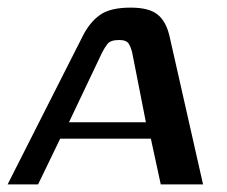

<svg xmlns="http://www.w3.org/2000/svg" viewBox="-40 -484 595 504"><path d="M-20 0 177 -389Q195 -425 222 -444.5Q249 -464 303 -464Q351 -464 373.5 -446Q396 -428 405 -389L493 0H382L356 -120H118L60 0ZM141 -163H343L307 -346Q304 -359 298 -369Q292 -379 273 -379Q250 -379 242 -368.5Q234 -358 228 -346Z"/></svg>

Font: Genos Medium
Style: Italic
Weight: 500
Italic angle: -8°
Designer: Robert E. Leuschke
Foundry: Robert E. Leuschke
Version: Version 1.010